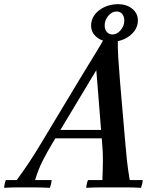

<svg xmlns="http://www.w3.org/2000/svg" viewBox="-81 -897 754 919"><path d="M-61 2Q-61 -6 -58.5 -17Q-56 -28 -53 -35H-1Q32 -80 59.5 -121.5Q87 -163 115 -210L301 -519Q316 -544 337 -578Q358 -612 380.5 -649Q403 -686 422 -720Q433 -722 443.5 -722.5Q454 -723 464 -722.5Q474 -722 483 -720L380 -561L169 -210Q146 -172 124 -129Q102 -86 87 -35H166Q166 -28 163.5 -17Q161 -6 158 2Q117 0 84.5 0Q52 0 35 0Q17 0 -4.5 0Q-26 0 -61 2ZM540 -35H602Q602 -28 599.5 -17Q597 -6 594 2Q560 0 532.5 0Q505 0 473 0Q439 0 402.5 0Q366 0 332 2Q332 -6 334.5 -17Q337 -28 340 -35H409Q411 -79 411.5 -123Q412 -167 408 -210L380 -561L483 -720Q482 -670 485 -621Q488 -572 494 -500L519 -210Q522 -172 526.5 -130Q531 -88 540 -35ZM435 -235H175L184 -275H444ZM484 -877Q525 -877 552 -855Q579 -833 579 -799Q579 -771 562 -748Q545 -725 516 -711Q487 -697 450 -697Q409 -697 382 -719Q355 -741 355 -775Q355 -803 372 -826Q389 -849 418.5 -863Q448 -877 484 -877ZM457 -732Q479 -732 496.5 -752.5Q514 -773 514 -799Q514 -818 504 -830Q494 -842 477 -842Q455 -842 437.5 -821.5Q420 -801 420 -775Q420 -756 430.5 -744Q441 -732 457 -732Z"/></svg>

Font: Poltawski Nowy
Style: Italic
Weight: 400
Italic angle: -12°
Designer: Adam Pótawski, Mateusz Machalski, Borys Kosmynka, Ania Wieluska
Foundry: Capitalics.wtf
Version: Version 1.001;gftools[0.9.25]